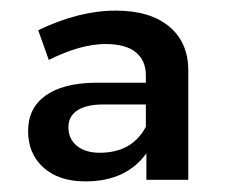

<svg xmlns="http://www.w3.org/2000/svg" viewBox="-20 -797 425 362"><path d="M335 -664V-458H256V-508Q218 -455 141 -455Q91 -455 62 -481Q33 -507 33 -550Q33 -593 65.5 -616.5Q98 -640 158 -641H255V-655Q255 -683 236 -698.5Q217 -714 179 -714Q132 -714 72 -684L52 -740Q129 -777 198 -777Q263 -777 299 -747Q335 -717 335 -664ZM255 -558V-600H174Q143 -600 126 -589Q109 -578 109 -557Q109 -535 125 -522Q141 -509 168 -509Q229 -509 255 -558Z"/></svg>

Font: Sapa
Style: Regular
Weight: 400
Version: Version 1.20 June 8, 2016